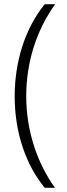

<svg xmlns="http://www.w3.org/2000/svg" viewBox="-20 -737 317 915"><path d="M50 -278C50 -103 104 49 193 158H242C159 43 105 -111 105 -278C105 -443 155 -595 243 -717H193C100 -602 50 -445 50 -278Z"/></svg>

Font: Noto Sans Arabic UI XCn Lt
Style: Regular
Weight: 300
Width: 2
Designer: Monotype Design Team, Nadine Chahine and Nizar Qandah
Foundry: Monotype Imaging Inc.
Version: Version 2.010